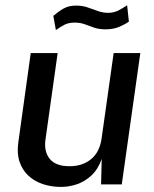

<svg xmlns="http://www.w3.org/2000/svg" viewBox="-20 -726 608 756"><path d="M217 10Q180 9.5 147.5 -1.5Q115 -12.5 91.5 -34.5Q68 -56.5 57 -89Q46 -121.5 52 -164.5L101 -517H207L159 -176Q152.5 -129.5 175.8 -100.5Q199 -71.5 254 -71.5Q304.5 -71.5 338.5 -99.2Q372.5 -127 380 -180.5L427.5 -517H532.5L459.5 0H378L380.5 -100Q366 -59.5 340 -35.2Q314 -11 282 -0.2Q250 10.5 217 10ZM200 -607.5 190 -663.5Q209.5 -680.5 230 -692.2Q250.5 -704 279.5 -704Q304 -704 324.5 -697Q345 -690 364.8 -682.8Q384.5 -675.5 406 -675.5Q428 -675.5 446.2 -684.8Q464.5 -694 480.5 -705.5L487.5 -641Q473 -630.5 449.8 -620.5Q426.5 -610.5 396 -610.5Q370 -610.5 351.2 -617Q332.5 -623.5 314.5 -630.2Q296.5 -637 274 -637Q250.5 -637 234.2 -628.8Q218 -620.5 200 -607.5Z"/></svg>

Font: Public Sans Thin Medium
Style: Italic
Weight: 500
Italic angle: -8°
Version: Version 2.001